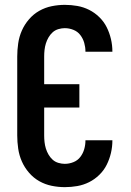

<svg xmlns="http://www.w3.org/2000/svg" viewBox="-20 -763 540 791"><path d="M247 8Q220 8 193 2.5Q166 -3 142 -16.5Q118 -30 99.5 -51.5Q81 -73 70 -98Q59 -123 55 -150.5Q51 -178 51 -205V-530Q51 -557 55 -584.5Q59 -612 70 -637Q81 -662 99.5 -683.5Q118 -705 142 -718.5Q166 -732 193 -737.5Q220 -743 247 -743Q273 -743 298.5 -738.5Q324 -734 347 -722.5Q370 -711 389 -692.5Q408 -674 419.5 -651Q431 -628 437 -602.5Q443 -577 443 -551V-550H332V-551Q332 -569 327 -586.5Q322 -604 311 -618.5Q300 -633 282.5 -640Q265 -647 247 -647Q234 -647 220.5 -643Q207 -639 197 -630Q187 -621 180 -609Q173 -597 169 -584Q165 -571 163.5 -557.5Q162 -544 162 -530V-416H307V-320H162V-205Q162 -191 163.5 -177.5Q165 -164 169 -151Q173 -138 180 -126Q187 -114 197 -105Q207 -96 220.5 -92Q234 -88 247 -88Q265 -88 282.5 -95Q300 -102 311 -116.5Q322 -131 327 -148.5Q332 -166 332 -184V-185H443V-184Q443 -158 437 -132.5Q431 -107 419.5 -84Q408 -61 389 -42.5Q370 -24 347 -12.5Q324 -1 298.5 3.5Q273 8 247 8Z"/></svg>

Font: Iosevka SS18
Style: Bold
Weight: 700
Monospace: yes
Designer: Belleve Invis
Foundry: Belleve Invis
Version: Version 25.1.1; ttfautohint (v1.8.4)